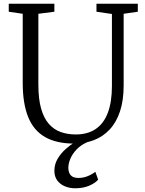

<svg xmlns="http://www.w3.org/2000/svg" viewBox="-20 -763 778 1031"><path d="M379 8Q282.5 8 221.2 -27.5Q160 -63 131 -135.2Q102 -207.5 102 -318V-689L27 -700V-743H272V-700L186 -689V-309Q186 -231.5 200.8 -179.8Q215.5 -128 242.5 -97.5Q269.5 -67 306.2 -54Q343 -41 387 -41Q451 -41 494.2 -70.5Q537.5 -100 559.2 -158Q581 -216 581 -301V-688L498 -700V-743H720V-700L644 -689V-305Q644 -223.5 624.2 -164.5Q604.5 -105.5 568.5 -67.2Q532.5 -29 484.2 -10.5Q436 8 379 8ZM384 248Q353.5 248 328 237.2Q302.5 226.5 287.2 205.5Q272 184.5 272 154.5Q272 119 289.5 89.5Q307 60 333 37Q359 14 384 -1L414 -5L452 -1Q416 14 392.8 38Q369.5 62 358.2 88.5Q347 115 347 137.5Q347 163.5 359.8 178Q372.5 192.5 401 192.5Q427 192.5 450 183.2Q473 174 492 159.5L507 201.5Q492.5 219.5 459.8 233.8Q427 248 384 248Z"/></svg>

Font: Merriweather Light
Style: Regular
Weight: 300
Version: Version 2.100